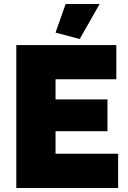

<svg xmlns="http://www.w3.org/2000/svg" viewBox="-20 -934 637 954"><path d="M567 -170V0H61V-710H558V-540H256V-440H514V-282H256V-170ZM376 -740 256 -772 306 -914H475Z"/></svg>

Font: Raleway Thin Black
Style: Regular
Weight: 900
Version: Version 4.026